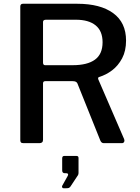

<svg xmlns="http://www.w3.org/2000/svg" viewBox="-20 -762 744 1022"><path d="M641 -21Q644 -13 640.5 -6.5Q637 0 629 0H532Q520 0 514 -14L392 -318Q387 -330 367 -330H221Q214 -330 211.5 -326.5Q209 -323 209 -319V-18Q209 0 190 0H105Q95 0 91.5 -4Q88 -8 88 -16V-727Q88 -742 102 -742H391Q514 -742 582.5 -692Q651 -642 651 -546Q651 -491 630 -451.5Q609 -412 576.5 -387.5Q544 -363 507 -352Q500 -349 503 -340L641 -21ZM367 -415Q445 -415 485.5 -444.5Q526 -474 526 -537Q526 -597 489 -627Q452 -657 384 -657H225Q209 -657 209 -645V-429Q209 -415 220 -415H367ZM318 240Q313 240 311 235.5Q309 231 311 227L339 177Q344 169 342 164.5Q340 160 333 160H325Q311 160 311 145V81Q311 68 322 68H387Q398 68 398 79V160Q398 162 397 164.5Q396 167 396 169L355 231Q351 236 347 238Q343 240 333 240Z"/></svg>

Font: Libre Franklin Medium
Style: Regular
Weight: 500
Designer: Pablo Impallari, Rodrigo Fuenzalida, Nhung Nguyen
Foundry: Impallari Type
Version: Version 3.000